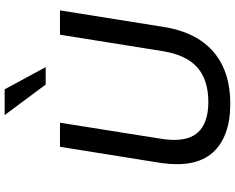

<svg xmlns="http://www.w3.org/2000/svg" viewBox="-110 -866 986 805"><g transform="rotate(-90 382.5 -464.0)"><path d="M349 9Q279 9 227.5 -10Q176 -29 144 -65.5Q112 -102 101.5 -156Q91 -210 101 -280L169 -705H270L202 -277Q187 -177 226.5 -130Q266 -83 357 -83Q449 -83 501.5 -129Q554 -175 570 -274L639 -705H741L672 -273Q658 -181 616.5 -118Q575 -55 508 -23Q441 9 349 9ZM430 -765 302 -937H410L503 -765Z"/></g></svg>

Font: Nunito Sans 7pt Medium
Style: Italic
Weight: 500
Italic angle: -9°
Designer: Vernon Adams
Foundry: Vernon Adams
Version: Version 3.101;gftools[0.9.27]